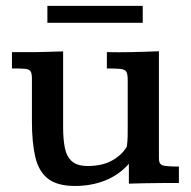

<svg xmlns="http://www.w3.org/2000/svg" viewBox="-20 -613 638 643"><path d="M231.4 9.8Q171.9 9.8 140.6 -14.6Q109.4 -39.1 98.1 -87.6Q86.9 -136.2 86.9 -207V-350.1Q86.9 -367.2 82.3 -374.3Q77.6 -381.3 63.2 -382.6Q48.8 -383.8 20 -383.8V-438.5Q33.2 -438.5 48.1 -438.5Q63 -438.5 76.4 -438.5Q89.8 -438.5 99.1 -438.5Q121.6 -439 144.3 -439.5Q167 -439.9 191.4 -440.9V-185.5Q191.4 -146.5 197.3 -117.4Q203.1 -88.4 220.9 -72.8Q238.8 -57.1 273.9 -57.1Q322.8 -57.1 355.7 -75.7Q388.7 -94.2 404.8 -122.1Q407.2 -138.7 407.5 -156.5Q407.7 -174.3 407.7 -192.9V-345.2Q407.7 -364.7 403.1 -372.6Q398.4 -380.4 383.5 -382.1Q368.7 -383.8 337.9 -383.8V-438.5Q357.9 -438 378.2 -438Q398.4 -438 421.4 -438.5Q444.3 -439 467 -439.7Q489.7 -440.4 512.2 -441.4V-82Q512.2 -63.5 524.7 -59.3Q537.1 -55.2 579.1 -55.2V0Q562 -0.5 547.1 -0.2Q532.2 0 517.6 0Q489.3 0.5 463.1 0.7Q437 1 411.6 2Q411.6 -9.3 411.6 -23.4Q411.6 -37.6 411.6 -49.6Q411.6 -61.5 411.6 -64.5Q378.4 -26.9 332 -8.5Q285.6 9.8 231.4 9.8ZM138.7 -536.6V-593.3H458V-536.6Z"/></svg>

Font: Kameron Medium
Style: Regular
Weight: 500
Designer: Vernon Adams
Foundry: Vernon Adams
Version: Version 1.100